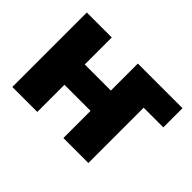

<svg xmlns="http://www.w3.org/2000/svg" viewBox="-103 -728 940 940"><g transform="rotate(45 366.5 -258.0)"><path d="M218.8 -515.6V-328.6H399.4V-515.6H708.5V-382.8H572.3V0H399.4V-188H218.8V0H45.9V-515.6Z"/></g></svg>

Font: Inter Display Extra Bold
Style: Regular
Weight: 800
Designer: Rasmus Andersson
Foundry: rsms
Version: Version 4.000;git-4fc901f